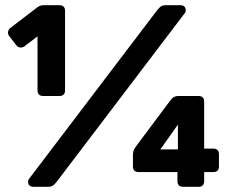

<svg xmlns="http://www.w3.org/2000/svg" viewBox="-20 -720 885 740"><path d="M146.6 -350Q124.6 -350 124.6 -372V-579.9L73.5 -541Q66.5 -536 57.5 -537Q48.5 -538 42.5 -546L15.5 -581Q9.5 -589 11 -597.5Q12.5 -606 19.5 -612L125.5 -693Q135.5 -700 148.5 -700H208.7Q230.7 -700 230.7 -678V-372Q230.7 -350 208.7 -350ZM110.7 0Q88.2 0 88.2 -20Q88.2 -26 92.2 -31L585.9 -681Q592.9 -690 600 -695Q607.1 -700 620.7 -700H673.4Q695.9 -700 695.9 -680Q695.9 -674 691.9 -669L198.2 -19Q191.2 -10 184.3 -5Q177.4 0 163.4 0ZM685.9 0Q663.9 0 663.9 -22V-56.9H514.4Q492.4 -56.9 492.4 -78.9V-126.2Q492.4 -128.2 493.9 -136.2Q495.4 -144.2 504.4 -156.2L635.7 -332Q643.7 -343 651.2 -346.5Q658.7 -350 665.7 -350H744.9Q766.9 -350 766.9 -328V-147.2H801.9Q823.9 -147.2 823.9 -125.2V-78.9Q823.9 -56.9 801.9 -56.9H766.9V-22Q766.9 0 744.9 0ZM598 -144.1H665.7V-239.8Z"/></svg>

Font: Rubik Light
Style: Regular
Weight: 300
Designer: Hubert and Fischer
Foundry: Hubert and Fischer
Version: Version 2.300;gftools[0.9.30]